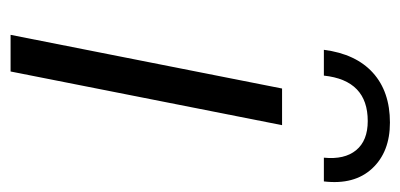

<svg xmlns="http://www.w3.org/2000/svg" viewBox="-222 -554 775 372"><g transform="rotate(90 166.0 -367.5)"><path d="M47 0 151 -526H222L118 0ZM76 -607Q84 -669 120.5 -702Q157 -735 217 -735Q274 -735 306 -700.5Q338 -666 331 -607H285Q289 -647 270.5 -669.5Q252 -692 214 -692Q135 -692 126 -607Z"/></g></svg>

Font: Montserrat
Style: Italic
Weight: 400
Italic angle: -11.3°
Designer: Julieta Ulanovsky
Foundry: Julieta Ulanovsky
Version: Version 9.000; ttfautohint (v1.8.4.7-5d5b)